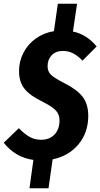

<svg xmlns="http://www.w3.org/2000/svg" viewBox="-46 -849 538 1029"><path d="M427 -228Q427 -139 375 -76Q323 -13 236 5L214 160H112L133 8Q37 -5 -26 -84L55 -162Q85 -131 112.5 -115.5Q140 -100 175 -100Q220 -100 246.5 -128.5Q273 -157 273 -204Q273 -235 254 -256Q235 -277 184 -303Q115 -336 85.5 -373Q56 -410 56 -468Q56 -521 80 -567Q104 -613 146.5 -643Q189 -673 243 -682L264 -829H367L345 -680Q418 -665 472 -600L396 -524Q371 -550 346 -563Q321 -576 292 -576Q253 -576 231 -553Q209 -530 209 -494Q209 -466 227 -448.5Q245 -431 294 -406Q363 -372 395 -332.5Q427 -293 427 -228Z"/></svg>

Font: Fira Sans Extra Condensed
Style: Bold Italic
Weight: 700
Width: 3
Italic angle: -8°
Designer: Carrois Corporate & Edenspiekermann AG
Foundry: Carrois Corporate GbR & Edenspiekermann AG
Version: Version 4.203